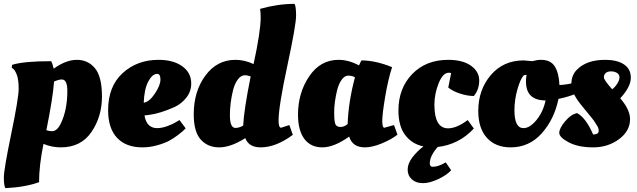

<svg xmlns="http://www.w3.org/2000/svg" viewBox="-30 -754 3312 998"><path d="M-2 224Q-10 211 -10 169Q-10 127 28.5 -59Q67 -245 67 -292Q67 -339 58 -363.5Q49 -388 40 -395L31 -402L33 -417Q93 -436 236 -436Q244 -421 249 -397Q313 -443 370 -443Q427 -443 463.5 -399.5Q500 -356 500 -252Q500 -148 445.5 -68Q391 12 286 12Q240 12 196 -6Q173 107 173 193Q101 219 -2 224ZM240 -72Q267 -72 286 -112Q320 -182 320 -282Q320 -341 291 -341Q276 -341 251 -330Q245 -246 211 -77Q228 -72 240 -72Z M532 -181Q532 -305 607.5 -374Q683 -443 794 -443Q871 -443 917.5 -409.5Q964 -376 964 -320Q964 -279 939 -247Q914 -215 878 -198Q802 -164 746 -157L721 -154Q732 -88 787 -88Q811 -88 840 -98.5Q869 -109 886 -120L903 -130L935 -87Q935 -87 924 -76Q918 -70 895.5 -52.5Q873 -35 848.5 -22Q824 -9 786 1.5Q748 12 710 12Q625 12 578.5 -37.5Q532 -87 532 -181ZM787 -370Q762 -370 741 -331Q720 -292 717 -220Q746 -224 775 -267.5Q804 -311 804 -340.5Q804 -370 787 -370Z M1325 12Q1263 12 1245 -36Q1169 12 1109.5 12Q1050 12 1013.5 -28.5Q977 -69 977 -160Q977 -279 1037.5 -361Q1098 -443 1194 -443Q1241 -443 1288 -421Q1325 -590 1325 -664Q1325 -686 1322 -708Q1415 -734 1501 -734Q1509 -721 1509 -672.5Q1509 -624 1463.5 -412Q1418 -200 1418 -128Q1418 -90 1431 -90L1474 -104L1492 -53Q1404 12 1325 12ZM1194 -89Q1212 -89 1234 -101V-102Q1238 -183 1273 -357Q1253 -363 1244 -363Q1223 -363 1207 -342Q1191 -321 1182 -288Q1165 -220 1165 -154.5Q1165 -89 1194 -89Z M1968 -90 2018 -104 2036 -54Q2004 -29 1954.5 -8.5Q1905 12 1867 12Q1802 12 1785 -44Q1706 12 1645.5 12Q1585 12 1552 -32Q1519 -76 1519 -158Q1519 -271 1577 -357Q1635 -443 1730 -443Q1782 -443 1836 -414Q1844 -432 1849 -440Q1921 -440 2008 -405Q1987 -340 1972 -250.5Q1957 -161 1957 -125.5Q1957 -90 1968 -90ZM1777 -109Q1781 -225 1815 -352Q1800 -361 1780.5 -361Q1761 -361 1745.5 -339Q1730 -317 1722 -284Q1707 -221 1707 -170.5Q1707 -120 1714 -107Q1721 -94 1740 -94Q1759 -94 1777 -109Z M2303 -376Q2272 -376 2250 -321Q2228 -266 2228 -210Q2228 -87 2299 -87Q2344 -87 2401 -130L2433 -86Q2356 -3 2245 10Q2204 57 2204 95Q2204 113 2219 113Q2248 113 2287 90L2315 131Q2294 155 2249 176.5Q2204 198 2168.5 198Q2133 198 2111 178.5Q2089 159 2089 127.5Q2089 96 2114 63.5Q2139 31 2171 7Q2112 -5 2076.5 -51.5Q2041 -98 2041 -179Q2041 -295 2112.5 -369Q2184 -443 2300 -443Q2375 -443 2418 -412.5Q2461 -382 2461 -335.5Q2461 -289 2433 -255Q2400 -255 2361.5 -267.5Q2323 -280 2300 -299L2315 -374Q2309 -376 2303 -376Z M2624 12Q2546 12 2501 -37.5Q2456 -87 2456 -177Q2456 -287 2521 -363.5Q2586 -440 2692 -440L2737 -436Q2761 -443 2782 -443Q2832 -443 2853.5 -409Q2875 -375 2878 -312Q2920 -314 2958 -325L2972 -329Q2979 -322 2982 -287L2983 -276Q2938 -253 2873 -240Q2851 -134 2786 -61Q2721 12 2624 12ZM2644 -181Q2644 -88 2691 -88Q2724 -88 2758.5 -130Q2793 -172 2806 -232Q2704 -232 2704 -330Q2704 -347 2707 -365Q2697 -365 2692 -362Q2675 -344 2659.5 -289.5Q2644 -235 2644 -181Z M3245 -135Q3245 -73 3187.5 -30.5Q3130 12 3053 12Q2976 12 2926.5 -14Q2877 -40 2877 -63.5Q2877 -87 2907.5 -123.5Q2938 -160 2970 -166Q3016 -141 3053 -55Q3082 -55 3082 -74Q3082 -88 3074 -100Q3066 -112 3062 -119Q3058 -126 3048 -138.5Q3038 -151 3033 -157Q3008 -187 2988 -212Q2940 -272 2940 -317.5Q2940 -363 2969 -392Q3019 -443 3116 -443Q3177 -443 3213 -419.5Q3249 -396 3249 -349.5Q3249 -303 3194 -243Q3245 -184 3245 -135ZM3152 -290Q3166 -300 3178 -318.5Q3190 -337 3190 -352Q3190 -367 3177 -375Q3164 -383 3146 -383Q3128 -383 3118.5 -374.5Q3109 -366 3109 -352Q3109 -338 3152 -290Z"/></svg>

Font: Oleo Script
Style: Bold
Weight: 700
Designer: Soytutype
Foundry: Soytutype
Version: Version 1.002